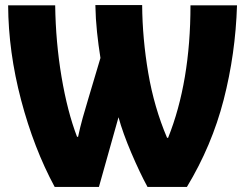

<svg xmlns="http://www.w3.org/2000/svg" viewBox="-20 -735 967 755"><path d="M369 0 446 -274Q463 -212 496.5 -133.5Q530 -55 560 0H715Q813 -162 859.5 -342.5Q906 -523 912 -714H729Q729 -413 641 -193H637Q586 -313 563 -448Q540 -583 539 -715H355Q356 -661 361.5 -609Q367 -557 375 -507L327 -346Q316 -310 305.5 -272.5Q295 -235 287 -197H283Q245 -296 222 -432.5Q199 -569 197 -714H12Q13 -531 63 -341.5Q113 -152 195 0Z"/></svg>

Font: Noto Sans UI SemiCondensed Black
Style: Regular
Weight: 900
Width: 4
Designer: Monotype Design Team
Foundry: Monotype Imaging Inc.
Version: 1.001